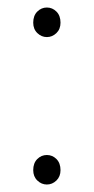

<svg xmlns="http://www.w3.org/2000/svg" viewBox="-20 -476 248 508"><path d="M67.9 -416Q67.9 -434.6 78.6 -445.3Q89.4 -456.1 104 -456.1Q118.7 -456.1 129.4 -445.3Q140.1 -434.6 140.1 -416Q140.1 -398.9 129.2 -388.4Q118.2 -377.9 104 -377.9Q89.8 -377.9 78.9 -388.4Q67.9 -398.9 67.9 -416ZM67.9 -25.9Q67.9 -44.4 78.6 -55.2Q89.4 -65.9 104 -65.9Q118.7 -65.9 129.4 -55.2Q140.1 -44.4 140.1 -25.9Q140.1 -8.8 129.2 1.7Q118.2 12.2 104 12.2Q89.8 12.2 78.9 1.7Q67.9 -8.8 67.9 -25.9Z"/></svg>

Font: Source Sans 3 ExtraLight
Style: Regular
Weight: 200
Designer: Paul D. Hunt
Foundry: Adobe
Version: Version 3.052;hotconv 1.1.0;makeotfexe 2.6.0